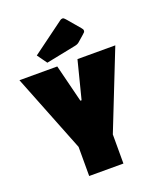

<svg xmlns="http://www.w3.org/2000/svg" viewBox="-156 -958 873 1054"><g transform="rotate(-20 280.0 -431.5)"><path d="M221 -625 276 -405H283L339 -625H560L380 -170V0H180V-170L0 -625ZM351 -698 177 -663 136 -720 325 -859Q331 -863 338 -863Q345 -863 354 -852L417 -778Q426 -768 426 -761.5Q426 -755 423.5 -751.5Q421 -748 377 -710Q367 -701 351 -698Z"/></g></svg>

Font: Changa One
Style: Regular
Weight: 400
Designer: Eduardo Rodriguez Tunni
Foundry: Eduardo Rodriguez Tunni
Version: Version 1.003